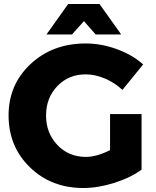

<svg xmlns="http://www.w3.org/2000/svg" viewBox="-20 -930 783 963"><path d="M401 -824 341 -757H213L322 -910H479L588 -757H460ZM532 -177V-358H690V-79Q634 -38 552.5 -12.5Q471 13 398 13Q237 13 130 -91Q23 -195 23 -351Q23 -506 133.5 -609Q244 -712 410 -712Q488 -712 566 -683.5Q644 -655 698 -607L594 -479Q556 -515 506.5 -536Q457 -557 409 -557Q324 -557 267.5 -498Q211 -439 211 -351Q211 -262 268 -202.5Q325 -143 411 -143Q464 -143 532 -177Z"/></svg>

Font: Montserrat arm
Style: Bold
Weight: 700
Designer: Julieta Ulanovsky
Foundry: Julieta Ulanovsky
Version: Version 6.000;PS 006.000;hotconv 1.0.88;makeotf.lib2.5.64775